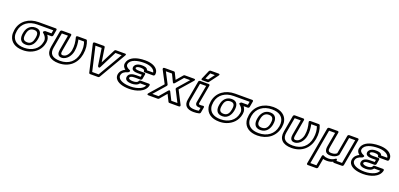

<svg xmlns="http://www.w3.org/2000/svg" viewBox="23 -2060 7369 3550"><g transform="rotate(20 3707.0 -284.5)"><path d="M358 -15C216 -15 145 -77 126 -161C119 -190 120 -223 126 -259L127 -269C153 -419 279 -503 442 -503H755L743 -439H620C620 -439 565 -418 597 -393C631 -366 657 -331 664 -289C666 -276 665 -263 663 -249L661 -239C636 -97 513 -15 358 -15ZM77 -269 76 -259C69 -217 69 -179 77 -143C101 -39 191 35 349 35C398 35 443 28 485 14C599 -25 689 -112 711 -239L713 -249C724 -311 703 -355 678 -389H760C771 -389 786 -399 789 -414L809 -528C811 -539 804 -553 789 -553H451C260 -553 108 -446 77 -269ZM431 -439C319 -439 262 -356 247 -269L245 -259C229 -170 250 -79 369 -79C484 -79 532 -177 546 -259L547 -269C561 -351 542 -439 431 -439ZM422 -389C495 -389 510 -341 497 -269L496 -259C483 -183 452 -129 378 -129C296 -129 281 -181 295 -259L297 -269C310 -341 343 -389 422 -389Z M1062 -15C906 -15 849 -80 871 -204L924 -503H1044L991 -203C982 -150 988 -79 1068 -79C1126 -79 1170 -113 1197 -144C1227 -179 1249 -226 1258 -276C1273 -361 1264 -436 1250 -503H1361C1384 -441 1393 -367 1377 -276C1348 -111 1236 -15 1062 -15ZM1427 -276C1446 -382 1433 -470 1403 -541C1400 -547 1393 -553 1384 -553H1222C1179 -553 1193 -518 1193 -518C1212 -445 1224 -366 1208 -276C1201 -236 1182 -198 1161 -173C1141 -149 1113 -129 1076 -129C1038 -129 1032 -153 1041 -203L1098 -528C1100 -539 1093 -553 1078 -553H908C897 -553 881 -543 878 -528L821 -204C794 -51 879 35 1053 35C1258 35 1394 -90 1427 -276Z M1807 -164 1979 -503H2101L1822 -25H1695L1585 -503H1707L1759 -164C1759 -164 1785 -120 1807 -164ZM1799 -252 1755 -536C1754 -545 1745 -553 1734 -553H1557C1516 -553 1527 -519 1527 -519L1649 9C1651 18 1659 25 1669 25H1830C1839 25 1850 19 1856 9L2164 -519C2186 -557 2147 -553 2147 -553H1969C1959 -553 1948 -547 1943 -536Z M2598 -131H2719C2704 -96 2673 -70 2634 -52C2587 -30 2520 -15 2450 -15C2331 -15 2243 -46 2212 -97C2203 -112 2199 -129 2203 -149C2212 -200 2256 -230 2322 -248C2322 -248 2372 -281 2333 -296C2284 -315 2250 -346 2257 -384C2274 -482 2416 -513 2538 -513C2647 -513 2722 -479 2749 -429C2754 -420 2756 -411 2757 -401H2636C2624 -451 2562 -456 2518 -456C2469 -456 2418 -445 2389 -406C2382 -396 2376 -385 2374 -373C2362 -305 2436 -292 2490 -292H2574L2567 -248H2483C2423 -248 2337 -236 2324 -160C2311 -87 2395 -71 2450 -71C2508 -71 2569 -86 2598 -131ZM2474 -198H2583C2594 -198 2609 -208 2612 -223L2629 -317C2631 -328 2623 -342 2608 -342H2499C2440 -342 2421 -359 2424 -373C2424 -375 2425 -377 2428 -381C2437 -394 2464 -406 2509 -406C2565 -406 2589 -390 2587 -376C2585 -365 2592 -351 2607 -351H2777C2788 -351 2803 -361 2806 -376C2811 -406 2807 -435 2794 -459C2756 -528 2664 -563 2546 -563C2502 -563 2462 -560 2424 -553C2332 -536 2226 -491 2207 -384C2198 -333 2224 -297 2257 -274C2208 -250 2164 -210 2153 -149C2148 -119 2153 -91 2167 -67C2210 4 2316 35 2441 35C2518 35 2592 19 2649 -8C2705 -34 2764 -82 2777 -156C2779 -167 2771 -181 2756 -181H2587C2576 -181 2561 -171 2558 -156C2558 -154 2556 -151 2553 -148C2539 -133 2507 -121 2459 -121C2400 -121 2371 -141 2374 -160C2378 -183 2407 -198 2474 -198Z M3204 -357 3329 -503H3449L3258 -284C3251 -275 3249 -264 3253 -256L3372 -25H3252L3174 -180C3174 -180 3161 -213 3132 -180L3000 -25H2878L3080 -256C3087 -265 3089 -276 3085 -284L2971 -503H3091L3162 -357C3162 -357 3175 -323 3204 -357ZM3194 -416 3132 -542C3129 -548 3121 -553 3113 -553H2932C2883 -553 2904 -514 2904 -514L3032 -270L2808 -14C2773 26 2822 25 2822 25H3004C3012 25 3021 21 3027 14L3143 -122L3211 14C3214 20 3222 25 3230 25H3411C3460 25 3438 -14 3438 -14L3306 -270L3519 -514C3554 -554 3506 -553 3506 -553H3324C3316 -553 3308 -549 3302 -542Z M3715 -20C3602 -20 3565 -62 3580 -150L3643 -503H3763L3702 -165C3692 -111 3724 -85 3779 -85C3787 -85 3798 -85 3804 -86L3793 -27C3769 -22 3746 -20 3715 -20ZM3706 30C3748 30 3783 26 3817 17C3828 14 3838 4 3840 -7L3859 -114C3863 -136 3845 -140 3835 -139L3813 -136C3806 -135 3798 -135 3788 -135C3749 -135 3748 -140 3752 -165L3817 -528C3819 -542 3811 -553 3797 -553H3627C3616 -553 3600 -543 3597 -528L3530 -150C3509 -33 3575 30 3706 30ZM3755 -747H3846L3757 -628H3703ZM3744 -797C3734 -797 3721 -789 3716 -778L3643 -609C3629 -577 3659 -578 3662 -578H3763C3771 -578 3781 -583 3787 -591L3913 -760C3943 -801 3898 -797 3898 -797Z M4222 -15C4080 -15 4009 -77 3990 -161C3983 -190 3984 -223 3990 -259L3991 -269C4017 -419 4143 -503 4306 -503H4619L4607 -439H4484C4484 -439 4429 -418 4461 -393C4495 -366 4521 -331 4528 -289C4530 -276 4529 -263 4527 -249L4525 -239C4500 -97 4377 -15 4222 -15ZM3941 -269 3940 -259C3933 -217 3933 -179 3941 -143C3965 -39 4055 35 4213 35C4262 35 4307 28 4349 14C4463 -25 4553 -112 4575 -239L4577 -249C4588 -311 4567 -355 4542 -389H4624C4635 -389 4650 -399 4653 -414L4673 -528C4675 -539 4668 -553 4653 -553H4315C4124 -553 3972 -446 3941 -269ZM4295 -439C4183 -439 4126 -356 4111 -269L4109 -259C4093 -170 4114 -79 4233 -79C4348 -79 4396 -177 4410 -259L4411 -269C4425 -351 4406 -439 4295 -439ZM4286 -389C4359 -389 4374 -341 4361 -269L4360 -259C4347 -183 4316 -129 4242 -129C4160 -129 4145 -181 4159 -259L4161 -269C4174 -341 4207 -389 4286 -389Z M5057 -513C5199 -513 5271 -451 5290 -367C5297 -338 5297 -305 5291 -269L5289 -259C5262 -105 5137 -15 4971 -15C4829 -15 4757 -77 4738 -161C4731 -190 4732 -223 4738 -259L4739 -269C4766 -423 4891 -513 5057 -513ZM5339 -259 5341 -269C5348 -311 5348 -349 5340 -385C5316 -490 5224 -563 5066 -563C4872 -563 4721 -449 4689 -269L4688 -259C4681 -217 4681 -179 4689 -143C4713 -38 4804 35 4962 35C5156 35 5307 -79 5339 -259ZM5171 -269C5187 -357 5163 -449 5046 -449C4930 -449 4874 -356 4859 -269L4857 -259C4841 -169 4863 -79 4982 -79C5099 -79 5154 -170 5170 -259ZM5121 -269 5120 -259C5106 -181 5072 -129 4991 -129C4909 -129 4893 -181 4907 -259L4909 -269C4922 -345 4958 -399 5037 -399C5117 -399 5135 -346 5121 -269Z M5643 -15C5487 -15 5430 -80 5452 -204L5505 -503H5625L5572 -203C5563 -150 5569 -79 5649 -79C5707 -79 5751 -113 5778 -144C5808 -179 5830 -226 5839 -276C5854 -361 5845 -436 5831 -503H5942C5965 -441 5974 -367 5958 -276C5929 -111 5817 -15 5643 -15ZM6008 -276C6027 -382 6014 -470 5984 -541C5981 -547 5974 -553 5965 -553H5803C5760 -553 5774 -518 5774 -518C5793 -445 5805 -366 5789 -276C5782 -236 5763 -198 5742 -173C5722 -149 5694 -129 5657 -129C5619 -129 5613 -153 5622 -203L5679 -528C5681 -539 5674 -553 5659 -553H5489C5478 -553 5462 -543 5459 -528L5402 -204C5375 -51 5460 35 5634 35C5839 35 5975 -90 6008 -276Z M6464 -52C6434 -30 6396 -15 6342 -15C6305 -15 6276 -22 6255 -34C6255 -34 6222 -58 6214 -12L6181 178H6062L6182 -503H6301L6252 -226C6238 -147 6255 -79 6357 -79C6424 -79 6475 -101 6509 -142C6512 -146 6514 -152 6515 -156L6576 -503H6696L6611 -25H6502V-36C6502 -36 6507 -83 6464 -52ZM6450 10C6452 18 6460 25 6470 25H6628C6639 25 6654 15 6657 0L6750 -528C6752 -539 6745 -553 6730 -553H6560C6549 -553 6534 -543 6531 -528L6467 -164C6447 -144 6418 -129 6366 -129C6297 -129 6290 -158 6302 -226L6355 -528C6357 -539 6350 -553 6335 -553H6166C6155 -553 6139 -543 6136 -528L6007 203C6005 214 6013 228 6028 228H6197C6208 228 6223 218 6226 203L6258 25C6279 32 6305 35 6333 35C6378 35 6416 26 6450 10Z M7204 -131H7325C7310 -96 7279 -70 7240 -52C7193 -30 7126 -15 7056 -15C6937 -15 6849 -46 6818 -97C6809 -112 6805 -129 6809 -149C6818 -200 6862 -230 6928 -248C6928 -248 6978 -281 6939 -296C6890 -315 6856 -346 6863 -384C6880 -482 7022 -513 7144 -513C7253 -513 7328 -479 7355 -429C7360 -420 7362 -411 7363 -401H7242C7230 -451 7168 -456 7124 -456C7075 -456 7024 -445 6995 -406C6988 -396 6982 -385 6980 -373C6968 -305 7042 -292 7096 -292H7180L7173 -248H7089C7029 -248 6943 -236 6930 -160C6917 -87 7001 -71 7056 -71C7114 -71 7175 -86 7204 -131ZM7080 -198H7189C7200 -198 7215 -208 7218 -223L7235 -317C7237 -328 7229 -342 7214 -342H7105C7046 -342 7027 -359 7030 -373C7030 -375 7031 -377 7034 -381C7043 -394 7070 -406 7115 -406C7171 -406 7195 -390 7193 -376C7191 -365 7198 -351 7213 -351H7383C7394 -351 7409 -361 7412 -376C7417 -406 7413 -435 7400 -459C7362 -528 7270 -563 7152 -563C7108 -563 7068 -560 7030 -553C6938 -536 6832 -491 6813 -384C6804 -333 6830 -297 6863 -274C6814 -250 6770 -210 6759 -149C6754 -119 6759 -91 6773 -67C6816 4 6922 35 7047 35C7124 35 7198 19 7255 -8C7311 -34 7370 -82 7383 -156C7385 -167 7377 -181 7362 -181H7193C7182 -181 7167 -171 7164 -156C7164 -154 7162 -151 7159 -148C7145 -133 7113 -121 7065 -121C7006 -121 6977 -141 6980 -160C6984 -183 7013 -198 7080 -198Z"/></g></svg>

Font: Asimov
Style: XWidOuIt
Weight: 500
Designer: Google
Version: Version 2.000980; 2014